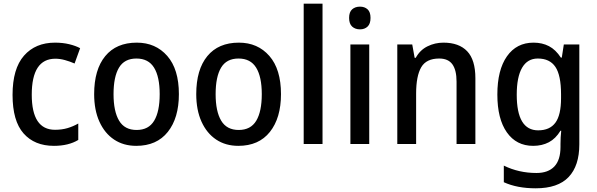

<svg xmlns="http://www.w3.org/2000/svg" viewBox="-20 -780 3233 1040"><path d="M272 10Q167 10 107.5 -57.5Q48 -125 48 -266Q48 -408 110 -478.5Q172 -549 278 -549Q320 -549 355 -540.5Q390 -532 414 -519L384 -436Q359 -447 332 -454.5Q305 -462 280 -462Q152 -462 152 -267Q152 -77 278 -77Q315 -77 345.5 -86Q376 -95 404 -111V-22Q351 10 272 10Z M949 -270Q949 -141 889 -65.5Q829 10 718 10Q649 10 598 -24Q547 -58 518.5 -121Q490 -184 490 -270Q490 -403 550 -476Q610 -549 721 -549Q823 -549 886 -477Q949 -405 949 -270ZM595 -270Q595 -177 625 -126.5Q655 -76 720 -76Q785 -76 815 -126Q845 -176 845 -270Q845 -364 814.5 -413.5Q784 -463 719 -463Q654 -463 624.5 -413.5Q595 -364 595 -270Z M1502 -270Q1502 -141 1442 -65.5Q1382 10 1271 10Q1202 10 1151 -24Q1100 -58 1071.5 -121Q1043 -184 1043 -270Q1043 -403 1103 -476Q1163 -549 1274 -549Q1376 -549 1439 -477Q1502 -405 1502 -270ZM1148 -270Q1148 -177 1178 -126.5Q1208 -76 1273 -76Q1338 -76 1368 -126Q1398 -176 1398 -270Q1398 -364 1367.5 -413.5Q1337 -463 1272 -463Q1207 -463 1177.5 -413.5Q1148 -364 1148 -270Z M1727 0H1625V-760H1727Z M1930 -744Q1955 -744 1971 -729.5Q1987 -715 1987 -683Q1987 -651 1971 -636Q1955 -621 1930 -621Q1904 -621 1887.5 -636Q1871 -651 1871 -683Q1871 -715 1887.5 -729.5Q1904 -744 1930 -744ZM1980 -539V0H1878V-539Z M2382 -549Q2466 -549 2510.5 -502.5Q2555 -456 2555 -356V0H2453V-338Q2453 -400 2430.5 -431.5Q2408 -463 2359 -463Q2289 -463 2261.5 -415.5Q2234 -368 2234 -273V0H2132V-539H2213L2226 -467H2232Q2255 -509 2295.5 -529Q2336 -549 2382 -549Z M2870 -549Q2917 -549 2953.5 -530Q2990 -511 3018 -468H3023L3034 -539H3118V2Q3118 118 3060 179Q3002 240 2882 240Q2781 240 2709 207V117Q2790 157 2886 157Q2949 157 2982.5 122Q3016 87 3016 16V0Q3016 -15 3017 -36.5Q3018 -58 3020 -72H3016Q2990 -29 2953 -9.5Q2916 10 2868 10Q2777 10 2725.5 -63Q2674 -136 2674 -268Q2674 -401 2726 -475Q2778 -549 2870 -549ZM2893 -463Q2837 -463 2808 -413Q2779 -363 2779 -267Q2779 -74 2895 -74Q2958 -74 2988.5 -115.5Q3019 -157 3019 -248V-269Q3019 -372 2988.5 -417.5Q2958 -463 2893 -463Z"/></svg>

Font: Noto Sans Sinhala UI SemiCondensed Medium
Style: Regular
Weight: 500
Width: 4
Designer: Jelle Bosma - Monotype Design Team
Foundry: Monotype Imaging Inc.
Version: Version 2.006; ttfautohint (v1.8.4.7-5d5b)